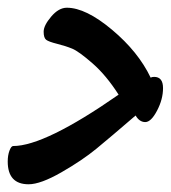

<svg xmlns="http://www.w3.org/2000/svg" viewBox="-40 -491 442 497"><path d="M311 -192Q246 -136 209.5 -106Q173 -76 119 -45Q65 -14 34 -14Q-20 -14 -20 -73Q-20 -89 -15.5 -101Q-11 -113 -6 -113Q76 -113 267 -246Q235 -296 199.5 -327Q164 -358 147 -365Q130 -372 108 -377.5Q86 -383 79.5 -388Q73 -393 73 -409Q73 -425 92.5 -448Q112 -471 133 -471Q182 -471 250 -414Q318 -357 350 -290Q353 -292 359 -292Q382 -292 382 -263Q382 -234 366.5 -204.5Q351 -175 336 -175Q321 -175 311 -192Z"/></svg>

Font: Clara
Style: Regular
Weight: 400
Designer: Proyecto DEMO
Foundry: Proyecto DEMO
Version: Version 1.002